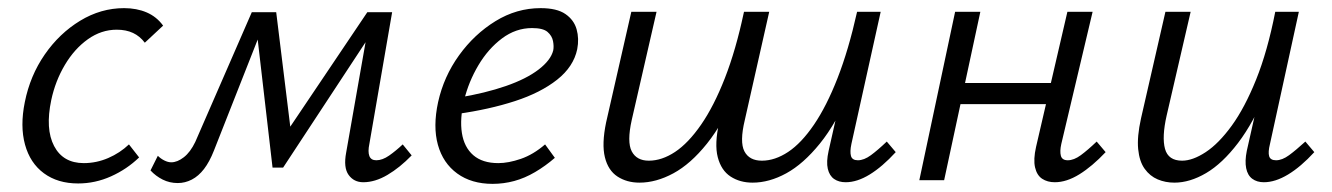

<svg xmlns="http://www.w3.org/2000/svg" viewBox="-20 -443 3275 472"><path d="M172 8Q122 8 88 -17Q54 -42 41.5 -87.5Q29 -133 41 -192Q54 -257 90 -309Q126 -361 177 -392Q228 -423 285 -423Q316 -423 340.5 -412.5Q365 -402 381 -380L336 -338Q324 -354 307 -362Q290 -370 267 -370Q229 -370 196 -346.5Q163 -323 139.5 -283.5Q116 -244 106 -197Q91 -126 113 -84Q135 -42 186 -42Q217 -42 246 -54.5Q275 -67 297 -88L322 -56Q292 -27 253 -9.5Q214 8 172 8Z M873 5Q850 5 837 -13Q824 -31 831 -68L886 -381L914 -393L676 -31H650L610 -376L627 -413H659L697 -104H675L883 -413H944L888 -89Q884 -70 888 -59.5Q892 -49 905 -49Q920 -49 936.5 -60.5Q953 -72 970 -88L992 -61Q963 -31 932.5 -13Q902 5 873 5ZM417 7Q397 7 380 -1.5Q363 -10 350 -24L368 -60Q375 -53 384 -48.5Q393 -44 401 -44Q416 -44 432 -56.5Q448 -69 460 -94L599 -413H640L506 -73Q495 -45 481.5 -27.5Q468 -10 451.5 -1.5Q435 7 417 7Z M1191 9Q1139 9 1104 -16.5Q1069 -42 1056.5 -87Q1044 -132 1057 -192Q1071 -255 1108.5 -307Q1146 -359 1198 -391Q1250 -423 1309 -423Q1349 -423 1370 -408.5Q1391 -394 1397.5 -371Q1404 -348 1399 -322Q1390 -279 1349.5 -247Q1309 -215 1246 -194.5Q1183 -174 1105 -163L1107 -203Q1173 -214 1223.5 -231.5Q1274 -249 1304 -272Q1334 -295 1340 -319Q1342 -329 1339.5 -342Q1337 -355 1326 -364.5Q1315 -374 1288 -374Q1248 -374 1214 -348.5Q1180 -323 1156 -282.5Q1132 -242 1121 -197Q1110 -151 1115.5 -116Q1121 -81 1143.5 -61.5Q1166 -42 1205 -42Q1230 -42 1260.5 -52.5Q1291 -63 1320 -88L1344 -55Q1321 -35 1295.5 -20Q1270 -5 1244 2Q1218 9 1191 9Z M1830 6Q1799 6 1776 -9Q1753 -24 1744.5 -56.5Q1736 -89 1748 -142L1809 -414H1871L1811 -148Q1798 -94 1810 -71Q1822 -48 1853 -48Q1885 -48 1917.5 -69.5Q1950 -91 1981 -136.5Q2012 -182 2039 -251Q2066 -320 2087 -414H2129Q2104 -300 2070 -220Q2036 -140 1995.5 -90Q1955 -40 1913 -17Q1871 6 1830 6ZM1552 6Q1521 6 1498 -9Q1475 -24 1467 -56.5Q1459 -89 1470 -142L1532 -414H1594L1533 -148Q1521 -94 1533 -71Q1545 -48 1575 -48Q1607 -48 1639.5 -69.5Q1672 -91 1703.5 -136.5Q1735 -182 1762 -251Q1789 -320 1809 -414H1851Q1827 -300 1792.5 -220Q1758 -140 1718 -90Q1678 -40 1635.5 -17Q1593 6 1552 6ZM2059 5Q2042 5 2030.5 -3Q2019 -11 2015 -28Q2011 -45 2017 -72L2094 -414H2145L2073 -89Q2069 -70 2072 -59.5Q2075 -49 2089 -49Q2104 -49 2121 -61.5Q2138 -74 2160 -95L2182 -69Q2149 -33 2118 -14Q2087 5 2059 5Z M2573 5Q2555 5 2542 -3.5Q2529 -12 2524.5 -31.5Q2520 -51 2527 -82L2604 -414H2666L2589 -89Q2585 -71 2588 -60Q2591 -49 2605 -49Q2620 -49 2637 -61.5Q2654 -74 2676 -95L2698 -69Q2665 -34 2633.5 -14.5Q2602 5 2573 5ZM2240 0 2328 -414H2390L2301 0ZM2308 -187 2318 -239H2598L2587 -187Z M2867 6Q2845 6 2826 -2Q2807 -10 2794 -28Q2781 -46 2778 -76.5Q2775 -107 2785 -152L2845 -414H2907L2848 -159Q2836 -106 2844 -77Q2852 -48 2886 -48Q2912 -48 2944 -69Q2976 -90 3008 -134Q3040 -178 3068 -247.5Q3096 -317 3115 -414H3152Q3128 -302 3095 -222Q3062 -142 3023.5 -91.5Q2985 -41 2945 -17.5Q2905 6 2867 6ZM3087 5Q3070 5 3058.5 -3.5Q3047 -12 3043.5 -29.5Q3040 -47 3045 -72L3122 -414H3173L3102 -89Q3097 -69 3100 -59Q3103 -49 3117 -49Q3132 -49 3149 -61.5Q3166 -74 3189 -95L3211 -69Q3178 -33 3146.5 -14Q3115 5 3087 5Z"/></svg>

Font: Ysabeau Infant
Style: Italic
Weight: 400
Italic angle: -12°
Designer: Christian Thalmann (Catharsis Fonts)
Version: Version 2.001;gftools[0.9.30]; featfreeze: ss01,ss02,lnum